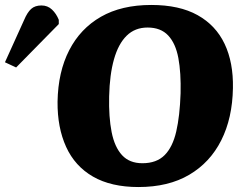

<svg xmlns="http://www.w3.org/2000/svg" viewBox="-185 -739 994 774"><path d="M47 -329Q49 -449 94 -536.5Q139 -624 222 -671.5Q305 -719 425 -719Q538 -719 611.5 -678Q685 -637 720.5 -562Q756 -487 754 -384Q752 -263 707 -173.5Q662 -84 578 -34.5Q494 15 373 15Q263 15 190 -27Q117 -69 81.5 -147Q46 -225 47 -329ZM255 -351Q253 -267 265 -206.5Q277 -146 307 -113.5Q337 -81 389 -81Q446 -81 478.5 -113.5Q511 -146 525.5 -209Q540 -272 543 -363Q545 -446 534 -505Q523 -564 493 -596Q463 -628 410 -628Q359 -628 325.5 -595Q292 -562 274.5 -500Q257 -438 255 -351ZM-120 -467 -165 -488 -88 -658Q-75 -689 -59.5 -703Q-44 -717 -18 -717Q7 -717 24.5 -700.5Q42 -684 52 -659V-642Z"/></svg>

Font: Literata 18pt ExtraBold
Style: Italic
Weight: 800
Italic angle: -2°
Designer: Latin by Veronika Burian and Jose Scaglione. Greek by Irene Vlachou. Cyrillic by Vera Evstafieva
Foundry: TypeTogether
Version: Version 3.103;gftools[0.9.29]